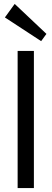

<svg xmlns="http://www.w3.org/2000/svg" viewBox="-20 -960 263 980"><path d="M153 -700V0H70V-700ZM217 -787 190 -750 5 -871 55 -940Z"/></svg>

Font: Pathway Extreme Condensed
Style: Regular
Weight: 400
Width: 3
Version: Version 1.001;gftools[0.9.26]